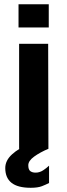

<svg xmlns="http://www.w3.org/2000/svg" viewBox="-20 -707 320 912"><path d="M126 185Q64.6 185 34.8 161.4Q5 137.8 5 91.2Q5 55.4 37.3 26Q69.6 -3.4 120.6 -23.2L210.6 -0.6Q170 16.6 142.2 36.8Q114.4 57 114.4 77.8Q114.4 98.8 124 105.9Q133.6 113 149 113Q167.8 113 184.1 102.5Q200.4 92 213 80V162.2Q198.6 169.8 179 177.4Q159.4 185 126 185ZM70.8 0V-499H208.8L210 0ZM68 -576.6V-686.8H211.6V-576.6Z"/></svg>

Font: Maven Pro VF Beta
Style: Regular
Weight: 400
Designer: Joe Prince
Foundry: Joe Prince
Version: Version 2.002